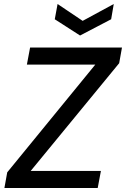

<svg xmlns="http://www.w3.org/2000/svg" viewBox="-20 -937 628 957"><path d="M2 0 16 -78 455 -615H114L130 -700H588L574 -622L133 -85H483L467 0ZM547 -917 534 -841 379 -760 253 -841 267 -917 392 -833Z"/></svg>

Font: DM Sans 12pt Medium
Style: Italic
Weight: 500
Italic angle: -10°
Version: Version 4.004;gftools[0.9.30]